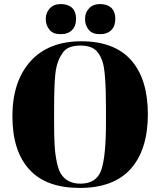

<svg xmlns="http://www.w3.org/2000/svg" viewBox="-20 -914 788 944"><path d="M501 -309C501 -199 493 -122 478 -78C462 -33 428 -11 375 -11C375 -11 375 -11 375 -11C332 -11 300 -27 279 -60C279 -60 279 -60 279 -60C270 -75 262 -99 256 -134C249 -168 246 -226 246 -307C246 -307 246 -379 246 -379C246 -379 246 -379 246 -379C246 -454 248 -511 252 -550C252 -550 252 -550 252 -550C255 -577 260 -597 266 -612C271 -627 279 -641 288 -654C297 -667 309 -677 324 -682C338 -687 355 -690 375 -690C395 -690 412 -687 426 -682C426 -682 426 -682 426 -682C451 -673 470 -651 483 -614C483 -614 483 -614 483 -614C495 -582 501 -505 501 -383C501 -383 501 -309 501 -309C501 -309 501 -309 501 -309ZM373 10C484 10 568 -22 624 -85C679 -148 707 -237 707 -352C707 -467 680 -555 625 -618C570 -680 488 -711 380 -711C272 -711 189 -678 130 -613C71 -547 41 -457 41 -343C41 -228 69 -141 124 -81C179 -20 262 10 373 10ZM416 -768C428 -753 446 -746 471 -746C496 -746 515 -753 528 -767C541 -780 547 -799 547 -822C547 -845 540 -863 527 -876C513 -888 495 -894 472 -894C449 -894 431 -887 418 -873C405 -859 398 -842 398 -821C398 -800 404 -783 416 -768ZM223 -768C235 -753 253 -746 278 -746C303 -746 322 -753 335 -767C348 -780 354 -799 354 -822C354 -845 347 -863 334 -876C320 -888 302 -894 279 -894C256 -894 238 -887 225 -873C212 -859 205 -842 205 -821C205 -800 211 -783 223 -768Z"/></svg>

Font: Abril Fatface Utterance
Style: Regular
Weight: 500
Designer: Veronika Burian, Jos Scaglione
Foundry: TypeTogether
Version: ""